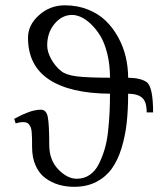

<svg xmlns="http://www.w3.org/2000/svg" viewBox="-20 -701 634 733"><path d="M469.2 -343.3Q469.2 -281.2 463.6 -231Q458 -180.7 443.6 -134.3Q429.2 -87.9 406.2 -56.4Q383.3 -24.9 347.2 -6.3Q311 12.2 263.2 12.2Q231.9 12.2 204.3 4.2Q176.8 -3.9 153.3 -21Q129.9 -38.1 116.2 -68.4Q102.5 -98.6 102.5 -139.6Q102.5 -160.6 102.3 -171.4Q102.1 -182.1 101.1 -195.1Q100.1 -208 97.7 -213.9Q95.2 -219.7 91.3 -225.3Q87.4 -231 81.3 -232.9Q75.2 -234.9 66.4 -234.9Q61.5 -234.9 54.9 -233.6Q48.3 -232.4 43.9 -231L40 -229.5L34.2 -247.1Q34.7 -247.1 46.1 -253.4Q57.6 -259.8 65.4 -263.2Q73.2 -266.6 86.2 -271.7Q99.1 -276.9 111.8 -279.5Q124.5 -282.2 136.2 -282.2Q157.7 -282.2 162.8 -252.4Q168 -222.7 168 -148.4Q168 -89.8 202.6 -54.2Q237.3 -18.6 272.9 -18.6Q300.8 -18.6 322.3 -33.2Q343.8 -47.9 357.2 -74.7Q370.6 -101.6 379.6 -131.8Q388.7 -162.1 392.8 -201.9Q397 -241.7 398.4 -273.7Q399.9 -305.7 399.9 -343.3Q247.6 -344.2 167.2 -397.5Q86.9 -450.7 86.9 -557.1Q86.9 -605.5 128.9 -643.1Q170.9 -680.7 227.5 -680.7Q275.4 -680.7 315.9 -664.6Q356.4 -648.4 384.3 -621.1Q412.1 -593.8 431.6 -557.9Q451.2 -522 460.2 -483.2Q469.2 -444.3 469.2 -404.3Q517.6 -403.3 539.6 -387.7Q564.5 -370.1 564.5 -272H540Q540 -312.5 522.9 -327.6Q505.9 -342.8 469.2 -343.3ZM399.9 -404.3Q399.9 -454.6 389.4 -496.6Q378.9 -538.6 362.5 -564.9Q346.2 -591.3 326.4 -609.9Q306.6 -628.4 288.6 -636.2Q270.5 -644 255.4 -644Q216.8 -644 188.5 -610.4Q160.2 -576.7 160.2 -527.3Q160.2 -503.9 175 -476.3Q189.9 -448.7 213.4 -429.7Q231.9 -414.6 273.9 -409.4Q315.9 -404.3 399.9 -404.3Z"/></svg>

Font: Libertinage
Style: b
Weight: 400
Designer: OSP
Foundry: OSP
Version: Version 1.0; 2008; OFL relea